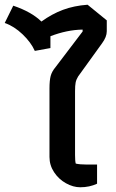

<svg xmlns="http://www.w3.org/2000/svg" viewBox="-39 -782 492 811"><path d="M170 -119V-408Q170 -442 175 -461Q180 -480 196 -499L310 -649V-657Q244 -656 174 -629V-579L108 -567Q92 -603 56.5 -637Q21 -671 -19 -685L17 -758Q94 -732 136 -691Q180 -723 227 -740.5Q274 -758 331 -762L412 -696V-650Q412 -626 392 -599L291 -459Q283 -446 280.5 -433.5Q278 -421 278 -397V-127Q278 -101 281 -91Q298 -87 326 -87H371V-6Q339 9 300 9Q270 9 239.5 -8Q209 -25 189.5 -54.5Q170 -84 170 -119Z"/></svg>

Font: Athiti SemiBold
Style: Regular
Weight: 600
Designer: CadsonDemak Team
Foundry: CadsonDemak
Version: Version 1.033